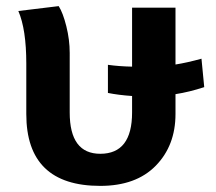

<svg xmlns="http://www.w3.org/2000/svg" viewBox="-20 -592 706 628"><path d="M648 -307Q599 -291 554 -284V-219Q554 -116 489.5 -50Q425 16 308 16Q66 16 66 -219V-384Q66 -496 40 -556L172 -572Q186 -550 197 -506Q208 -462 208 -419V-224Q208 -89 308 -89Q412 -89 412 -224V-278Q368 -281 333 -288V-380Q368 -375 412 -374V-567H554V-381Q592 -387 639 -400Z"/></svg>

Font: FiraGO SemiBold
Style: Regular
Weight: 600
Designer: bBox Type
Foundry: bBox Type GmbH
Version: Version 1.001;PS 001.001;hotconv 1.0.88;makeotf.lib2.5.64775